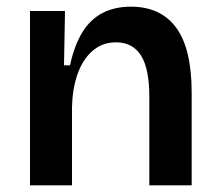

<svg xmlns="http://www.w3.org/2000/svg" viewBox="-20 -556 657 576"><path d="M70 0V-317V-523H175L172 -360H190Q203 -420 227 -459Q251 -498 287.5 -517Q324 -536 373 -536Q462 -536 508.5 -473Q555 -410 555 -278V0H428V-265Q428 -350 403 -389.5Q378 -429 328 -429Q286 -429 256.5 -402.5Q227 -376 212 -332Q197 -288 196 -234V0Z"/></svg>

Font: Bricolage Grotesque 17pt SemiBold
Style: Regular
Weight: 600
Version: Version 1.001;gftools[0.9.33.dev8+g029e19f]